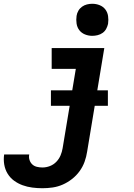

<svg xmlns="http://www.w3.org/2000/svg" viewBox="-92 -785 712 1018"><path d="M133 213Q106 213 79 209.5Q52 206 27.5 197Q3 188 -17.5 173Q-38 158 -51.5 136Q-65 114 -69.5 87.5Q-74 61 -70 34Q-70 34 -69.5 34Q-69 34 -69 34H63Q63 34 63 34Q63 34 63 34Q60 49 64.5 63Q69 77 79 86.5Q89 96 103.5 99.5Q118 103 133 103Q153 103 172.5 95.5Q192 88 206.5 73Q221 58 229 39Q237 20 240 1L310 -420H182V-530H461L370 19Q366 46 356.5 72.5Q347 99 330 122.5Q313 146 290 164Q267 182 241 193.5Q215 205 187.5 209Q160 213 133 213ZM397 -595Q377 -595 358.5 -602.5Q340 -610 328.5 -625Q317 -640 314 -660Q311 -680 314 -701Q316 -715 323.5 -728Q331 -741 343 -749.5Q355 -758 369 -761.5Q383 -765 397 -765Q418 -765 436.5 -757.5Q455 -750 466.5 -735Q478 -720 481 -700Q484 -680 481 -659Q478 -645 471 -632Q464 -619 452 -610.5Q440 -602 425.5 -598.5Q411 -595 397 -595ZM480 -224H178V-306H480Z"/></svg>

Font: Iosevka Slab XBdEx
Style: Italic
Weight: 800
Width: 7
Italic angle: -9°
Monospace: yes
Designer: Belleve Invis
Foundry: Belleve Invis
Version: Version 11.1.1; ttfautohint (v1.8.3)